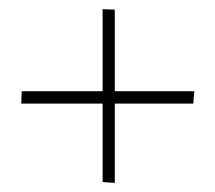

<svg xmlns="http://www.w3.org/2000/svg" viewBox="-20 -530 474 423"><path d="M232.9 -329.1H408.2L405.8 -301.8H232.9V-127L206.1 -128.9V-301.8H26.9L27.8 -329.1H206.1V-509.8L232.9 -508.8Z"/></svg>

Font: FoglihtenNo07calt
Style: Regular
Weight: 500
Designer: gluk (gluksza@wp.pl)
Foundry: gluk (gluksza@wp.pl)
Version: Version 0.844